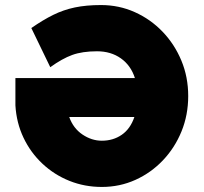

<svg xmlns="http://www.w3.org/2000/svg" viewBox="-20 -730 807 760"><path d="M383 10Q315 10 255 -14Q195 -38 148 -82Q101 -126 73 -185Q45 -244 41 -313V-421H514Q498 -471 458.5 -499Q419 -527 364 -527Q306 -527 266 -512.5Q226 -498 179 -464L104 -619Q150 -651 190.5 -671Q231 -691 276 -700.5Q321 -710 380 -710Q451 -710 513.5 -682Q576 -654 623.5 -604.5Q671 -555 698 -490Q725 -425 725 -350Q725 -275 698.5 -210Q672 -145 625 -95.5Q578 -46 516 -18Q454 10 383 10ZM383 -173Q428 -173 462 -196.5Q496 -220 512 -267H254Q270 -222 306.5 -197.5Q343 -173 383 -173Z"/></svg>

Font: Lexend ExtraBold
Style: Regular
Weight: 800
Designer: Bonnie Shaver-Troup, Thomas Jockin
Foundry: Lexend
Version: Version 1.007; ttfautohint (v1.8.3)